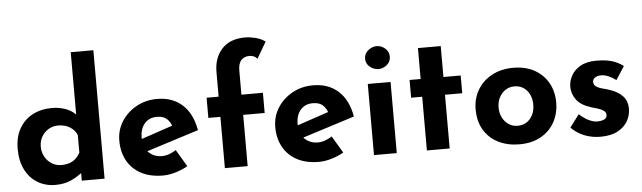

<svg xmlns="http://www.w3.org/2000/svg" viewBox="-49 -976 3930 1175"><g transform="rotate(-5 1915.5 -388.5)"><path d="M250 12Q189 12 141 -16.5Q93 -45 65.5 -99Q38 -153 38 -227Q38 -301 68 -353Q98 -405 150 -432Q202 -459 268 -459Q310 -459 348.5 -446Q387 -433 413 -406V-362V-789H552V0H412V-85L423 -55Q389 -27 347 -7.5Q305 12 250 12ZM296 -106Q338 -106 366 -122.5Q394 -139 412 -172V-279Q400 -311 369 -330Q338 -349 296 -349Q265 -349 238.5 -333.5Q212 -318 196 -291Q180 -264 180 -229Q180 -194 196 -166Q212 -138 238.5 -122Q265 -106 296 -106Z M911 12Q831 12 775.5 -18Q720 -48 691 -101Q662 -154 662 -223Q662 -289 696 -342Q730 -395 787 -426.5Q844 -458 914 -458Q1008 -458 1068.5 -403.5Q1129 -349 1147 -246L807 -138L776 -214L1022 -297L993 -284Q985 -310 964.5 -329.5Q944 -349 903 -349Q856 -349 828 -317Q800 -285 800 -231Q800 -170 833 -138.5Q866 -107 914 -107Q937 -107 958.5 -115Q980 -123 1001 -136L1063 -32Q1028 -12 987.5 0Q947 12 911 12Z M1291 0V-315H1217V-439H1291V-591Q1291 -677 1340.5 -731.5Q1390 -786 1484 -786Q1512 -786 1546.5 -777.5Q1581 -769 1607 -750L1548 -649Q1538 -662 1524.5 -666.5Q1511 -671 1499 -671Q1469 -671 1450 -651Q1431 -631 1431 -587V-439H1563V-315H1431V0Z M1869 12Q1789 12 1733.5 -18Q1678 -48 1649 -101Q1620 -154 1620 -223Q1620 -289 1654 -342Q1688 -395 1745 -426.5Q1802 -458 1872 -458Q1966 -458 2026.5 -403.5Q2087 -349 2105 -246L1765 -138L1734 -214L1980 -297L1951 -284Q1943 -310 1922.5 -329.5Q1902 -349 1861 -349Q1814 -349 1786 -317Q1758 -285 1758 -231Q1758 -170 1791 -138.5Q1824 -107 1872 -107Q1895 -107 1916.5 -115Q1938 -123 1959 -136L2021 -32Q1986 -12 1945.5 0Q1905 12 1869 12Z M2207 -437H2347V0H2207ZM2204 -592Q2204 -623 2228.5 -643Q2253 -663 2281 -663Q2309 -663 2332.5 -643Q2356 -623 2356 -592Q2356 -561 2332.5 -541.5Q2309 -522 2281 -522Q2253 -522 2228.5 -541.5Q2204 -561 2204 -592Z M2532 -629H2672V-439H2778V-330H2672V0H2532V-330H2464V-439H2532Z M2851 -224Q2851 -291 2882.5 -344Q2914 -397 2971 -427.5Q3028 -458 3102 -458Q3177 -458 3232 -427.5Q3287 -397 3316.5 -344Q3346 -291 3346 -224Q3346 -157 3316.5 -103.5Q3287 -50 3232 -19Q3177 12 3100 12Q3028 12 2971.5 -16Q2915 -44 2883 -97Q2851 -150 2851 -224ZM2992 -223Q2992 -189 3006 -161.5Q3020 -134 3044 -118Q3068 -102 3098 -102Q3147 -102 3176 -136.5Q3205 -171 3205 -223Q3205 -275 3176 -309.5Q3147 -344 3098 -344Q3068 -344 3044 -328Q3020 -312 3006 -285Q2992 -258 2992 -223Z M3598 9Q3544 9 3497.5 -10Q3451 -29 3419 -63L3477 -140Q3509 -111 3536.5 -98.5Q3564 -86 3586 -86Q3612 -86 3629 -94Q3646 -102 3646 -120Q3646 -137 3632.5 -147Q3619 -157 3598 -163.5Q3577 -170 3553 -177Q3493 -196 3466.5 -232.5Q3440 -269 3440 -312Q3440 -345 3457.5 -378.5Q3475 -412 3513.5 -434.5Q3552 -457 3613 -457Q3668 -457 3706 -446Q3744 -435 3778 -410L3725 -328Q3706 -343 3682.5 -353.5Q3659 -364 3639 -365Q3612 -366 3597 -355.5Q3582 -345 3582 -331Q3581 -312 3596.5 -301Q3612 -290 3636 -284Q3660 -278 3683 -270Q3730 -254 3758 -224.5Q3786 -195 3786 -146Q3786 -106 3765.5 -70.5Q3745 -35 3703.5 -13Q3662 9 3598 9Z"/></g></svg>

Font: Reem Kufi
Style: Regular
Weight: 400
Designer: Khaled Hosny
Version: Version 1.6